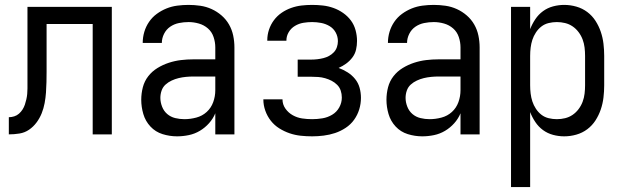

<svg xmlns="http://www.w3.org/2000/svg" viewBox="-20 -548 2540 783"><path d="M16 0V-70Q27 -70 38 -73.5Q49 -77 57.5 -84.5Q66 -92 72 -101.5Q78 -111 81.5 -121.5Q85 -132 87.5 -143Q90 -154 91 -165Q92 -176 92 -187Q92 -198 92 -209V-520H436V0H358V-450H170V-256Q170 -235 169.5 -213.5Q169 -192 167.5 -170.5Q166 -149 162 -127.5Q158 -106 150 -86Q142 -66 129 -48.5Q116 -31 98.5 -19Q81 -7 59.5 -3.5Q38 0 16 0Z M702 8Q672 8 643 -1Q614 -10 593.5 -32Q573 -54 564.5 -83Q556 -112 556 -141Q556 -167 562.5 -192Q569 -217 584.5 -237Q600 -257 622 -270.5Q644 -284 668.5 -292Q693 -300 718 -303Q743 -306 769 -306H858V-355Q858 -376 851 -397Q844 -418 828 -432Q812 -446 791 -452Q770 -458 749 -458Q729 -458 709.5 -454Q690 -450 674 -439Q658 -428 649 -410Q640 -392 640 -373H562Q562 -396 568.5 -418Q575 -440 588 -459Q601 -478 619.5 -491.5Q638 -505 659 -513.5Q680 -522 703 -525Q726 -528 749 -528Q773 -528 797 -524.5Q821 -521 843 -511Q865 -501 883.5 -485Q902 -469 914 -448Q926 -427 931 -403Q936 -379 936 -355V0H858V-86Q849 -64 832.5 -45.5Q816 -27 795 -14.5Q774 -2 750 3Q726 8 702 8ZM732 -62Q756 -62 780.5 -68.5Q805 -75 823 -91.5Q841 -108 849.5 -131.5Q858 -155 858 -180V-236H769Q754 -236 738.5 -234.5Q723 -233 708.5 -229.5Q694 -226 680 -219.5Q666 -213 655 -203Q644 -193 639 -178.5Q634 -164 634 -149Q634 -131 641 -113Q648 -95 662 -83Q676 -71 694.5 -66.5Q713 -62 732 -62Z M1253 8Q1229 8 1206 5.5Q1183 3 1161 -4.5Q1139 -12 1119 -24.5Q1099 -37 1084.5 -55.5Q1070 -74 1062 -96.5Q1054 -119 1054 -142V-143H1132Q1132 -122 1144 -105Q1156 -88 1174 -78Q1192 -68 1212 -65Q1232 -62 1253 -62Q1274 -62 1295 -65.5Q1316 -69 1334.5 -80Q1353 -91 1363.5 -110Q1374 -129 1374 -150Q1374 -165 1369.5 -178.5Q1365 -192 1355 -202Q1345 -212 1332.5 -218.5Q1320 -225 1306 -229Q1292 -233 1278 -234Q1264 -235 1250 -235H1194V-305H1250Q1262 -305 1274.5 -306.5Q1287 -308 1299 -311Q1311 -314 1322 -320Q1333 -326 1341.5 -335Q1350 -344 1354 -356Q1358 -368 1358 -380Q1358 -399 1349 -415.5Q1340 -432 1324 -441.5Q1308 -451 1289.5 -454.5Q1271 -458 1253 -458Q1235 -458 1217 -455Q1199 -452 1183 -442.5Q1167 -433 1157.5 -417Q1148 -401 1148 -383V-382H1070V-384Q1070 -406 1077 -427Q1084 -448 1097 -465.5Q1110 -483 1128 -495.5Q1146 -508 1167 -515.5Q1188 -523 1209.5 -525.5Q1231 -528 1253 -528Q1275 -528 1297 -525.5Q1319 -523 1340 -515.5Q1361 -508 1379.5 -495Q1398 -482 1411 -464.5Q1424 -447 1430 -425Q1436 -403 1436 -381Q1436 -363 1432 -345.5Q1428 -328 1417 -313.5Q1406 -299 1391.5 -288.5Q1377 -278 1361 -271Q1380 -264 1397.5 -253Q1415 -242 1428 -226Q1441 -210 1446.5 -190Q1452 -170 1452 -149Q1452 -125 1445 -102Q1438 -79 1424 -59.5Q1410 -40 1389.5 -26.5Q1369 -13 1346.5 -5.5Q1324 2 1300 5Q1276 8 1253 8Z M1702 8Q1672 8 1643 -1Q1614 -10 1593.5 -32Q1573 -54 1564.5 -83Q1556 -112 1556 -141Q1556 -167 1562.5 -192Q1569 -217 1584.5 -237Q1600 -257 1622 -270.5Q1644 -284 1668.5 -292Q1693 -300 1718 -303Q1743 -306 1769 -306H1858V-355Q1858 -376 1851 -397Q1844 -418 1828 -432Q1812 -446 1791 -452Q1770 -458 1749 -458Q1729 -458 1709.5 -454Q1690 -450 1674 -439Q1658 -428 1649 -410Q1640 -392 1640 -373H1562Q1562 -396 1568.5 -418Q1575 -440 1588 -459Q1601 -478 1619.5 -491.5Q1638 -505 1659 -513.5Q1680 -522 1703 -525Q1726 -528 1749 -528Q1773 -528 1797 -524.5Q1821 -521 1843 -511Q1865 -501 1883.5 -485Q1902 -469 1914 -448Q1926 -427 1931 -403Q1936 -379 1936 -355V0H1858V-86Q1849 -64 1832.5 -45.5Q1816 -27 1795 -14.5Q1774 -2 1750 3Q1726 8 1702 8ZM1732 -62Q1756 -62 1780.5 -68.5Q1805 -75 1823 -91.5Q1841 -108 1849.5 -131.5Q1858 -155 1858 -180V-236H1769Q1754 -236 1738.5 -234.5Q1723 -233 1708.5 -229.5Q1694 -226 1680 -219.5Q1666 -213 1655 -203Q1644 -193 1639 -178.5Q1634 -164 1634 -149Q1634 -131 1641 -113Q1648 -95 1662 -83Q1676 -71 1694.5 -66.5Q1713 -62 1732 -62Z M2064 215V-520H2142V-429Q2150 -450 2163 -469.5Q2176 -489 2194.5 -502.5Q2213 -516 2235.5 -522Q2258 -528 2281 -528Q2306 -528 2330.5 -521Q2355 -514 2375 -499Q2395 -484 2408.5 -463Q2422 -442 2430 -418.5Q2438 -395 2441 -370Q2444 -345 2444 -320V-200Q2444 -175 2441 -150Q2438 -125 2430 -101.5Q2422 -78 2408.5 -57Q2395 -36 2375 -21Q2355 -6 2330.5 1Q2306 8 2281 8Q2258 8 2235.5 2Q2213 -4 2194.5 -17.5Q2176 -31 2163 -50.5Q2150 -70 2142 -91V215ZM2251 -62Q2268 -62 2284.5 -66Q2301 -70 2315 -79.5Q2329 -89 2339.5 -103Q2350 -117 2356 -133Q2362 -149 2364 -166Q2366 -183 2366 -200V-320Q2366 -337 2364 -354Q2362 -371 2356 -387Q2350 -403 2339.5 -417Q2329 -431 2315 -440.5Q2301 -450 2284.5 -454Q2268 -458 2251 -458Q2234 -458 2217.5 -454Q2201 -450 2188 -440Q2175 -430 2165.5 -415.5Q2156 -401 2151 -385.5Q2146 -370 2144 -353.5Q2142 -337 2142 -320V-200Q2142 -183 2144 -166.5Q2146 -150 2151 -134.5Q2156 -119 2165.5 -104.5Q2175 -90 2188 -80Q2201 -70 2217.5 -66Q2234 -62 2251 -62Z"/></svg>

Font: Iosevka www.saffi
Style: Regular
Weight: 400
Monospace: yes
Designer: Belleve Invis
Foundry: Belleve Invis
Version: Version 22.0.2; ttfautohint (v1.8.3)